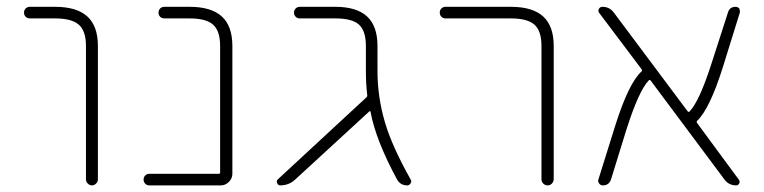

<svg xmlns="http://www.w3.org/2000/svg" viewBox="-20 -567 2251 566"><path d="M142.6 -512.7H68.4Q60.5 -512.7 55.7 -517.6Q50.8 -522.5 50.8 -529.8Q50.8 -537.1 55.7 -542Q60.5 -546.9 68.4 -546.9H142.6Q206.1 -546.9 237.3 -518.6Q268.6 -490.2 268.6 -431.6V-38.1Q268.6 -31.2 263.2 -25.9Q257.8 -20.5 251 -20.5Q244.1 -20.5 238.8 -25.9Q233.4 -31.2 233.4 -38.1V-431.6Q233.4 -475.6 212.4 -494.1Q191.4 -512.7 142.6 -512.7Z M628.9 -431.6Q628.9 -475.6 608.4 -494.1Q587.9 -512.7 539.1 -512.7H464.8Q457 -512.7 452.1 -517.6Q447.3 -522.5 447.3 -529.8Q447.3 -537.1 452.1 -542Q457 -546.9 464.8 -546.9H539.1Q602.5 -546.9 633.8 -518.6Q665 -490.2 665 -431.6V-54.7Q665 -41 654.8 -30.8Q644.5 -20.5 630.9 -20.5H419.9Q413.1 -20.5 408.2 -25.4Q403.3 -30.3 403.3 -37.6Q403.3 -44.9 408.2 -49.8Q413.1 -54.7 419.9 -54.7H625Q628.9 -54.7 628.9 -58.6Z M1092.8 -357.4Q1092.8 -280.3 1115.2 -205.1Q1135.7 -135.7 1190.4 -38.1Q1192.4 -35.2 1192.4 -32.2Q1192.4 -29.3 1190.4 -26.4Q1186.5 -20.5 1180.7 -20.5Q1160.2 -20.5 1150.4 -38.1Q1087.9 -153.3 1072.3 -237.3Q1071.3 -241.2 1068.4 -238.3L850.6 -38.1Q832 -20.5 805.7 -20.5Q799.8 -20.5 796.9 -27.3Q795.9 -29.3 795.9 -32.2Q795.9 -35.2 798.8 -38.1L1060.5 -280.3Q1063.5 -283.2 1062.5 -287.1Q1058.6 -320.3 1058.6 -357.4V-431.6Q1058.6 -475.6 1038.6 -494.1Q1018.6 -512.7 968.8 -512.7H864.3Q856.4 -512.7 851.6 -517.6Q846.7 -522.5 846.7 -529.8Q846.7 -537.1 851.6 -542Q856.4 -546.9 864.3 -546.9H968.8Q1031.2 -546.9 1062 -518.6Q1092.8 -490.2 1092.8 -431.6Z M1293 -512.7Q1286.1 -512.7 1281.2 -517.6Q1276.4 -522.5 1276.4 -529.8Q1276.4 -537.1 1281.2 -542Q1286.1 -546.9 1293 -546.9H1486.3Q1549.8 -546.9 1581.1 -518.6Q1612.3 -490.2 1612.3 -431.6V-39.1Q1612.3 -31.2 1606.9 -25.9Q1601.6 -20.5 1594.2 -20.5Q1586.9 -20.5 1581.5 -25.9Q1576.2 -31.2 1576.2 -39.1V-431.6Q1576.2 -475.6 1555.7 -494.1Q1535.2 -512.7 1486.3 -512.7Z M2158.2 -37.1Q2162.1 -32.2 2159.2 -26.4Q2156.2 -20.5 2150.4 -20.5Q2128.9 -20.5 2116.2 -37.1L1898.4 -329.1Q1895.5 -333 1892.6 -330.1Q1863.3 -299.8 1827.1 -186.5L1781.2 -38.1Q1775.4 -20.5 1756.8 -20.5Q1750 -20.5 1746.1 -26.4Q1743.2 -29.3 1743.2 -34.2Q1743.2 -36.1 1744.1 -38.1L1793.9 -197.3Q1833 -321.3 1871.1 -356.4Q1874 -359.4 1871.1 -363.3L1746.1 -529.3Q1742.2 -535.2 1745.6 -541Q1749 -546.9 1755.9 -546.9Q1777.3 -546.9 1790 -529.3L2006.8 -239.3Q2009.8 -235.4 2012.7 -238.3Q2042 -268.6 2078.1 -381.8L2126 -530.3Q2130.9 -546.9 2148.4 -546.9Q2155.3 -546.9 2159.2 -542Q2161.1 -538.1 2161.1 -534.2Q2161.1 -532.2 2161.1 -530.3L2111.3 -370.1Q2072.3 -246.1 2035.2 -210.9Q2032.2 -208 2035.2 -204.1Z"/></svg>

Font: Gen Jyuu Gothic ExtraLight
Style: Regular
Weight: 100
Designer: [Source Han Sans]
Ryoko NISHIZUKA  (kana & ideographs); Paul D. Hunt (Latin, Greek & Cyrillic); Wenlong ZHANG  (bopomofo
Version: Version 1.002.20150607